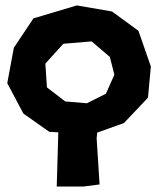

<svg xmlns="http://www.w3.org/2000/svg" viewBox="-20 -519 584 709"><path d="M318.4 -366.2 385.7 -308.6 402.3 -243.2 371.1 -172.9 300.8 -137.7 220.7 -144.5 153.3 -196.3 147.5 -284.2 213.9 -357.4ZM263.7 -499 103.5 -451.2 31.2 -342.8 6.8 -211.9 66.4 -99.6 162.1 -32.2 195.3 -30.3 189.5 169.9H287.1L347.7 162.1L336.9 -7.8L338.9 -29.3L437.5 -64.5L526.4 -158.2L537.1 -273.4L491.2 -405.3L393.6 -476.6Z"/></svg>

Font: MaokenAssortedSans-Lite
Style: Lite
Weight: 400
Version: Version 1.400